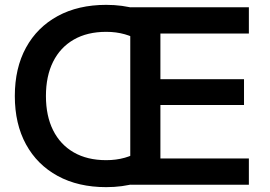

<svg xmlns="http://www.w3.org/2000/svg" viewBox="-20 -760 1109 790"><path d="M417 10Q302 10 217.5 -36Q133 -82 87 -166Q41 -250 41 -365Q41 -480 87 -564Q133 -648 217.5 -694Q302 -740 417 -740Q484 -740 541 -723.5Q598 -707 643 -677L557 -590Q529 -609 493.5 -619Q458 -629 417 -629Q339 -629 283.5 -597Q228 -565 198.5 -506Q169 -447 169 -365Q169 -283 198.5 -224Q228 -165 283.5 -133Q339 -101 417 -101Q458 -101 493.5 -111Q529 -121 557 -140L643 -53Q598 -23 541 -6.5Q484 10 417 10ZM516 0V-730H1004V-622H640V-434H984V-328H640V-108H1004V0Z"/></svg>

Font: M PLUS 1 SemiBold
Style: Regular
Weight: 600
Designer: Coji Morishita
Foundry: UNDERFOREST DESIGN
Version: Version 1.001